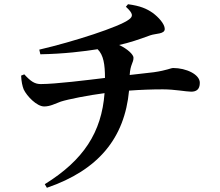

<svg xmlns="http://www.w3.org/2000/svg" viewBox="-20 -823 1040 909"><path d="M80 -465C81 -438 86 -415 92 -400C107 -368 154 -319 189 -319C218 -319 240 -332 268 -342C302 -353 398 -372 475 -382C461 -197 376 -65 192 49L202 66C447 -18 570 -170 591 -394C645 -398 700 -400 751 -400C808 -400 861 -389 885 -389C909 -389 926 -399 926 -431C926 -471 861 -501 800 -501C788 -501 771 -490 708 -481L594 -468C597 -519 612 -525 612 -550C612 -564 585 -591 544 -610C593 -621 635 -635 692 -656C718 -665 760 -661 760 -686C760 -710 729 -743 703 -762C674 -782 645 -795 586 -803L576 -791C611 -759 611 -746 591 -731C546 -696 329 -626 166 -588L171 -566C284 -568 379 -580 442 -590C470 -563 477 -518 477 -454C394 -444 243 -425 173 -425C145 -425 126 -437 95 -471Z"/></svg>

Font: Noto Serif KR
Style: Bold
Weight: 700
Designer: Ryoko NISHIZUKA 西塚涼子 (kana & ideographs); Frank Grießhammer (Latin, Greek & Cyrillic); Wenlong ZHANG 张文龙 (bopomofo); San
Foundry: Adobe
Version: Version 2.001;hotconv 1.1.0;makeotfexe 2.6.0